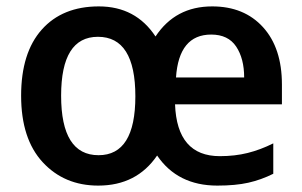

<svg xmlns="http://www.w3.org/2000/svg" viewBox="-20 -570 945 600"><path d="M643 -550Q528 -550 466 -456Q404 -550 289 -550Q175 -550 110.5 -477.5Q46 -405 46 -271Q46 -136 113.5 -63Q181 10 287 10Q407 10 471 -84Q535 10 659 10Q716 10 756 1Q796 -8 834 -27V-122Q794 -102 754 -92Q714 -82 667 -82Q533 -82 527 -244H861V-306Q861 -420 802 -485Q743 -550 643 -550ZM640 -462Q693 -462 718 -424.5Q743 -387 743 -328H530Q539 -462 640 -462ZM286 -455Q403 -455 403 -269Q403 -85 288 -85Q171 -85 171 -271Q171 -455 286 -455Z"/></svg>

Font: Noto Sans Display Medium
Style: Regular
Weight: 500
Designer: Monotype Design Team
Foundry: Monotype Imaging Inc.
Version: Version 1.900